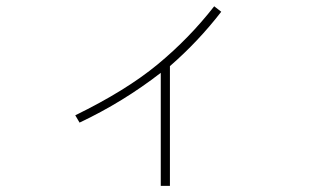

<svg xmlns="http://www.w3.org/2000/svg" viewBox="-20 -564 1040 614"><path d="M220.7 -195.3Q382.8 -274.4 483.9 -357.9Q585 -441.4 665 -543.9L687.5 -526.4Q614.3 -431.6 523.4 -352.5V30.3H494.1V-331.1Q373 -237.3 234.4 -171.9Z"/></svg>

Font: Gothic A1 Thin
Style: Regular
Weight: 250
Designer: HanYang I&C Co.,Ltd.
Foundry: HanYang I&C Co.,Ltd.
Version: Version 2.50